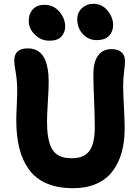

<svg xmlns="http://www.w3.org/2000/svg" viewBox="-20 -948 724 1001"><path d="M483.9 -738.8Q441.4 -738.8 412.1 -770Q382.8 -801.3 382.8 -848.1Q382.8 -882.8 407.2 -905.5Q431.6 -928.2 466.8 -928.2Q511.7 -928.2 540.8 -892.8Q569.8 -857.4 569.8 -816.9Q569.8 -784.2 548.6 -761.5Q527.3 -738.8 483.9 -738.8ZM237.8 -735.8Q193.8 -735.8 161.9 -767.1Q129.9 -798.3 129.9 -838.9Q129.9 -877 151.9 -899.9Q173.8 -922.9 210.9 -922.9Q259.3 -922.9 289.6 -887.2Q319.8 -851.6 319.8 -810.1Q319.8 -778.3 299.8 -757.1Q279.8 -735.8 237.8 -735.8ZM361.8 33.2Q282.2 33.2 224.6 8.8Q167 -15.6 132.3 -62.5Q97.7 -109.4 81.3 -173.1Q64.9 -236.8 64.9 -320.8Q64.9 -350.1 67.4 -400.1Q69.8 -450.2 69.8 -466.8Q69.8 -525.9 62 -570.1Q54.2 -614.3 54.2 -631.8Q54.2 -695.8 125 -695.8Q144 -695.8 159.7 -690.7Q175.3 -685.5 189.5 -673.1Q203.6 -660.6 213.1 -640.9Q222.7 -621.1 228.3 -590.3Q233.9 -559.6 233.9 -519Q233.9 -489.7 229.5 -417.5Q225.1 -345.2 225.1 -314Q225.1 -268.6 230.7 -235.4Q236.3 -202.1 246.3 -180.7Q256.3 -159.2 272.7 -146.2Q289.1 -133.3 308.6 -128.2Q328.1 -123 355 -123Q416.5 -123 445.3 -160.2Q474.1 -197.3 474.1 -285.2Q474.1 -341.3 470.5 -426.3Q466.8 -511.2 466.8 -563Q466.8 -623 490.7 -657.5Q514.6 -691.9 562 -691.9Q595.2 -691.9 613.5 -675.8Q631.8 -659.7 631.8 -627.9Q631.8 -614.7 627 -575.7Q622.1 -536.6 622.1 -499Q622.1 -464.4 626 -392.3Q629.9 -320.3 629.9 -277.8Q629.9 -207.5 613.8 -151.4Q597.7 -95.2 565.4 -53.5Q533.2 -11.7 481.4 10.7Q429.7 33.2 361.8 33.2Z"/></svg>

Font: Shantell Sans Bouncy
Style: Bold
Weight: 700
Designer: Stephen Nixon, Anya Danilova, Shantell Martin
Foundry: Arrow Type
Version: Version 1.006;[9816181b4]